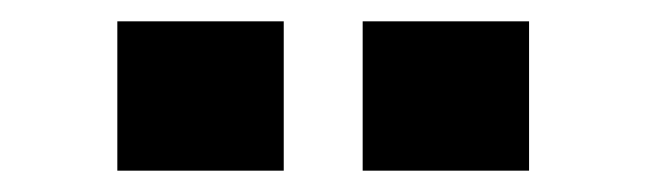

<svg xmlns="http://www.w3.org/2000/svg" viewBox="-20 -740 606 180"><path d="M90 -580V-720H246V-580ZM320 -580V-720H476V-580Z"/></svg>

Font: Raleway-v4020 Black
Style: Regular
Weight: 900
Designer: Matt McInerney, Pablo Impallari, Rodrigo Fuenzalida
Foundry: Matt McInerney, Pablo Impallari, Rodrigo Fuenzalida
Version: Version 4.020;PS 004.020;hotconv 1.0.88;makeotf.lib2.5.64775